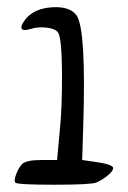

<svg xmlns="http://www.w3.org/2000/svg" viewBox="-20 -752 352 528"><path d="M40 -300Q51 -312 93 -312H137L144 -389Q151 -453 150.5 -549Q150 -645 140 -662Q133 -673 108.5 -676Q84 -679 63 -672Q43 -666 39.5 -673.5Q36 -681 50 -699Q74 -729 123.5 -732Q173 -735 191 -709Q217 -670 209 -408L206 -312L247 -306Q288 -300 291 -291Q293 -284 278 -271Q263 -258 245 -250Q230 -244 128 -244Q26 -244 22 -250Q18 -256 24.5 -273Q31 -290 40 -300Z"/></svg>

Font: Amit
Style: Regular
Weight: 400
Version: Version 1.1